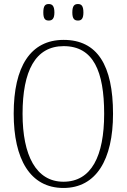

<svg xmlns="http://www.w3.org/2000/svg" viewBox="-20 -923 630 953"><path d="M367 -821C384 -821 394 -830 394 -861C394 -894 384 -903 367 -903C349 -903 339 -894 339 -861C339 -830 349 -821 367 -821ZM222 -821C239 -821 250 -830 250 -861C250 -894 239 -903 222 -903C204 -903 195 -894 195 -861C195 -830 204 -821 222 -821ZM295 10C457 10 541 -130 541 -358C541 -599 463 -725 296 -725C131 -725 48 -592 48 -359C48 -134 129 10 295 10ZM295 -21C159 -21 92 -152 92 -358C92 -570 155 -694 296 -694C443 -694 497 -570 497 -358C497 -149 434 -21 295 -21Z"/></svg>

Font: Noto Serif Hebrew Condensed ExtraLight
Style: Regular
Weight: 200
Width: 3
Designer: Monotype Design Team
Foundry: Monotype Imaging Inc.
Version: Version 2.004